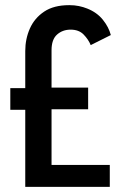

<svg xmlns="http://www.w3.org/2000/svg" viewBox="-20 -725 471 745"><path d="M78 0V-299H20V-383H78V-527Q78 -574 96 -614.5Q114 -655 151.5 -680Q189 -705 248 -705H250Q269 -705 286 -701.5Q303 -698 318 -692Q356 -677 379 -648.5Q402 -620 410 -589L332 -550Q323 -572 304.5 -591Q286 -610 254 -610Q223 -610 201.5 -591Q180 -572 180 -530V-385H322V-301H180V-85H406V0Z"/></svg>

Font: Stick No Bills ExtraLight SemiBold
Style: Regular
Weight: 600
Version: Version 2.000